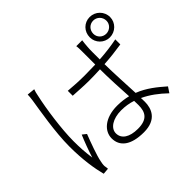

<svg xmlns="http://www.w3.org/2000/svg" viewBox="-188 -1085 1375 1375"><g transform="rotate(-45 500.0 -397.5)"><path d="M867 -830C810 -830 765 -785 765 -726C765 -670 810 -624 867 -624C924 -624 971 -670 971 -726C971 -785 924 -830 867 -830ZM867 -661C830 -661 801 -690 801 -726C801 -765 830 -794 867 -794C904 -794 934 -765 934 -726C934 -690 904 -661 867 -661ZM161 -751C161 -736 159 -717 156 -696C143 -611 109 -422 109 -277C109 -141 126 -38 145 35L192 31L189 7C189 7 189 6 189 5L188 2C188 1 188 1 188 0C187 -13 190 -30 193 -43C201 -89 238 -189 262 -251L232 -275C213 -232 185 -157 169 -105C160 -170 157 -219 157 -284C157 -402 183 -586 207 -692C210 -711 216 -732 221 -745ZM884 -587C828 -576 769 -568 704 -564C704 -611 703 -662 706 -693C707 -710 709 -729 712 -750H652C655 -734 655 -711 655 -692V-561C619 -560 583 -559 547 -559C490 -559 439 -562 383 -567V-517C443 -514 489 -510 545 -510C582 -510 618 -511 655 -513C655 -428 661 -313 666 -229C633 -237 597 -242 558 -242C431 -242 364 -176 364 -104C364 -23 427 29 559 29C688 29 718 -53 718 -121C718 -133 718 -145 717 -160C777 -132 832 -91 885 -40L913 -82C857 -131 796 -182 716 -213C712 -306 705 -419 704 -516C768 -520 827 -527 884 -536ZM669 -137C669 -66 643 -19 546 -19C462 -19 411 -52 411 -108C411 -159 469 -198 554 -198C594 -198 632 -192 668 -180C669 -163 669 -148 669 -137Z"/></g></svg>

Font: Spoqa Han Sans Neo Light
Style: Regular
Weight: 300
Designer: [Spoqa Han Sans Neo] Dong-huui Kim  Younghwa Kang  Yujin Lee  [Noto Sans] Ryoko NISHIZUKA  (kana & ideographs); Paul D. 
Foundry: Spoqa (http://www.spoqa-han-sans.com)
Version: Version 1.000